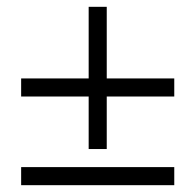

<svg xmlns="http://www.w3.org/2000/svg" viewBox="-20 -720 573 563"><path d="M42 -437H240V-283H293V-437H491V-490H293V-700H240V-490H42ZM42 -177H491V-230H42Z"/></svg>

Font: PT Serif
Style: Regular
Weight: 400
Designer: A.Korolkova, O.Umpeleva, V.Yefimov
Foundry: ParaType Ltd
Version: Version 1.000;PS 001.000;hotconv 1.0.88;makeotf.lib2.5.64775